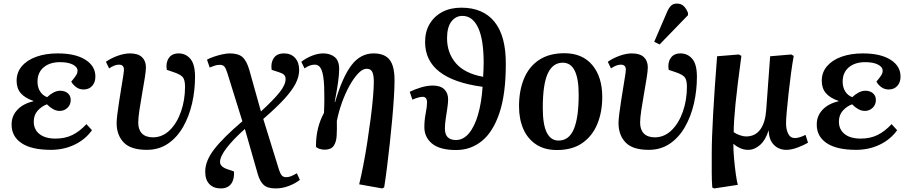

<svg xmlns="http://www.w3.org/2000/svg" viewBox="-20 -825 5101 1075"><path d="M265 14Q156 14 100 -24Q44 -62 45 -129Q45 -176 77.5 -210.5Q110 -245 167 -258V-260Q120 -276 96.5 -303Q73 -330 73 -373Q73 -420 102.5 -454.5Q132 -489 184 -507.5Q236 -526 303 -526Q403 -526 459 -490Q515 -454 514 -395Q514 -364 496 -344Q478 -324 448 -324Q424 -324 406 -337.5Q388 -351 379 -368Q399 -392 406.5 -404Q414 -416 414 -429Q414 -450 387.5 -463.5Q361 -477 316 -477Q259 -477 224.5 -448Q190 -419 190 -368Q190 -336 204.5 -313Q219 -290 244 -281Q259 -296 278.5 -306.5Q298 -317 317 -317Q343 -317 359.5 -303Q376 -289 376 -265Q376 -239 358 -221.5Q340 -204 314 -204Q295 -204 276.5 -214.5Q258 -225 243 -241Q213 -230 191 -205.5Q169 -181 169 -144Q169 -100 201 -74.5Q233 -49 291 -49Q344 -49 385 -69Q426 -89 464 -130L495 -96Q458 -44 397.5 -15Q337 14 265 14Z M802 14Q712 14 672.5 -27.5Q633 -69 633 -136Q633 -153 637 -185.5Q641 -218 647 -256.5Q653 -295 659 -332Q665 -369 669.5 -397Q674 -425 674 -435Q674 -463 646 -463Q621 -463 591 -442L573 -479Q601 -499 638.5 -512.5Q676 -526 708 -526Q753 -526 775 -505Q797 -484 797 -448Q797 -428 790.5 -387.5Q784 -347 775.5 -299Q767 -251 760.5 -207.5Q754 -164 754 -138Q754 -99 775 -77.5Q796 -56 838 -56Q891 -57 931 -96.5Q971 -136 993.5 -200.5Q1016 -265 1016 -339Q1016 -380 1002 -394.5Q988 -409 955 -420L914 -434Q907 -472 924.5 -499Q942 -526 980 -526Q1020 -526 1046 -495.5Q1072 -465 1072 -395Q1072 -319 1055.5 -246.5Q1039 -174 1005.5 -115Q972 -56 921 -21Q870 14 802 14Z M1216 230Q1176 230 1152.5 206Q1129 182 1129 136Q1129 76 1179 11Q1229 -54 1337 -146L1252 -419Q1244 -444 1235.5 -453Q1227 -462 1211 -462Q1195 -462 1182 -457.5Q1169 -453 1154 -447L1139 -491Q1153 -499 1176 -507Q1199 -515 1223.5 -520.5Q1248 -526 1267 -526Q1314 -526 1337.5 -505.5Q1361 -485 1376 -433L1441 -201Q1514 -268 1546.5 -309.5Q1579 -351 1579 -382Q1579 -398 1570 -406.5Q1561 -415 1541 -421L1501 -434Q1495 -473 1512.5 -499.5Q1530 -526 1571 -526Q1609 -526 1632 -501Q1655 -476 1655 -432Q1655 -396 1635 -357Q1615 -318 1571 -270Q1527 -222 1454 -159L1542 125Q1549 147 1557.5 157Q1566 167 1582 167Q1595 167 1608.5 162Q1622 157 1642 145L1659 182Q1634 202 1597.5 216Q1561 230 1523 230Q1478 230 1456.5 210.5Q1435 191 1423 149L1351 -103Q1287 -46 1249.5 2.5Q1212 51 1212 82Q1212 108 1252 122L1290 135Q1293 179 1274 204.5Q1255 230 1216 230Z M2120 230 1991 207Q2002 162 2014 100.5Q2026 39 2036.5 -29Q2047 -97 2055.5 -162.5Q2064 -228 2068.5 -281.5Q2073 -335 2073 -367Q2073 -404 2064.5 -422Q2056 -440 2033 -440Q2010 -440 1985 -413.5Q1960 -387 1936.5 -344.5Q1913 -302 1894.5 -250.5Q1876 -199 1866 -148Q1867 -102 1865 -65.5Q1863 -29 1848 -8Q1833 13 1798 13Q1782 13 1767.5 8Q1753 3 1749 -4Q1749 -60 1760.5 -106.5Q1772 -153 1794 -193Q1796 -236 1796 -272.5Q1796 -309 1795 -340Q1792 -406 1780 -434.5Q1768 -463 1742 -463Q1714 -463 1685 -442L1667 -479Q1694 -500 1727 -513Q1760 -526 1790 -526Q1828 -526 1853.5 -506Q1879 -486 1879 -438Q1879 -408 1872.5 -362.5Q1866 -317 1854 -254L1856 -253Q1897 -393 1947.5 -459.5Q1998 -526 2072 -526Q2133 -526 2161 -491Q2189 -456 2189 -375Q2189 -337 2185.5 -280.5Q2182 -224 2176 -157.5Q2170 -91 2162.5 -22.5Q2155 46 2147 110Q2139 174 2131 224Z M2534 15Q2442 15 2398.5 -21.5Q2355 -58 2356 -115Q2356 -152 2363.5 -190.5Q2371 -229 2371 -251Q2371 -283 2346 -283Q2323 -282 2289 -267L2274 -311Q2302 -325 2337 -335.5Q2372 -346 2403 -346Q2446 -346 2467.5 -325Q2489 -304 2489 -269Q2489 -248 2484.5 -219Q2480 -190 2475.5 -159.5Q2471 -129 2471 -105Q2471 -41 2533 -41Q2574 -41 2605.5 -78.5Q2637 -116 2656.5 -183Q2676 -250 2682 -339Q2360 -382 2360 -590Q2360 -647 2385 -690Q2410 -733 2455.5 -757.5Q2501 -782 2563 -782Q2685 -782 2749 -702.5Q2813 -623 2812 -466Q2812 -299 2776.5 -193Q2741 -87 2678.5 -36Q2616 15 2534 15ZM2685 -395Q2686 -415 2687 -434.5Q2688 -454 2688 -473Q2688 -604 2657 -670Q2626 -736 2569 -736Q2531 -736 2507 -704Q2483 -672 2483 -611Q2483 -529 2532 -471.5Q2581 -414 2685 -395Z M3098 15Q3029 15 2981.5 -16.5Q2934 -48 2910 -103Q2886 -158 2886 -230Q2886 -317 2913.5 -384Q2941 -451 2997.5 -489Q3054 -527 3140 -527Q3241 -527 3296.5 -460.5Q3352 -394 3352 -282Q3352 -198 3324.5 -131Q3297 -64 3241 -24.5Q3185 15 3098 15ZM3107 -38Q3166 -38 3193 -102.5Q3220 -167 3220 -295Q3220 -474 3131 -474Q3075 -474 3047 -413.5Q3019 -353 3019 -221Q3019 -127 3041.5 -82.5Q3064 -38 3107 -38Z M3612 14Q3522 14 3482.5 -27.5Q3443 -69 3443 -136Q3443 -153 3447 -185.5Q3451 -218 3457 -256.5Q3463 -295 3469 -332Q3475 -369 3479.5 -397Q3484 -425 3484 -435Q3484 -463 3456 -463Q3431 -463 3401 -442L3383 -479Q3411 -499 3448.5 -512.5Q3486 -526 3518 -526Q3563 -526 3585 -505Q3607 -484 3607 -448Q3607 -428 3600.5 -387.5Q3594 -347 3585.5 -299Q3577 -251 3570.5 -207.5Q3564 -164 3564 -138Q3564 -99 3585 -77.5Q3606 -56 3648 -56Q3701 -57 3741 -96.5Q3781 -136 3803.5 -200.5Q3826 -265 3826 -339Q3826 -380 3812 -394.5Q3798 -409 3765 -420L3724 -434Q3717 -472 3734.5 -499Q3752 -526 3790 -526Q3830 -526 3856 -495.5Q3882 -465 3882 -395Q3882 -319 3865.5 -246.5Q3849 -174 3815.5 -115Q3782 -56 3731 -21Q3680 14 3612 14ZM3673 -576 3643 -591 3714 -756Q3725 -782 3737.5 -793.5Q3750 -805 3770 -805Q3793 -805 3807.5 -791.5Q3822 -778 3832 -753V-740Z M3979 230 3968 225Q3965 186 3965 142Q3965 98 3965 33Q3965 -49 3973 -190.5Q3981 -332 3995 -510L4117 -520L4131 -512Q4108 -343 4098 -243Q4088 -143 4088 -85Q4102 -75 4122 -68Q4142 -61 4157 -61Q4208 -61 4236.5 -99.5Q4265 -138 4270 -210L4292 -510L4410 -520L4424 -512Q4416 -468 4408.5 -412Q4401 -356 4395 -300.5Q4389 -245 4385 -200.5Q4381 -156 4381 -134Q4381 -101 4393 -76.5Q4405 -52 4431 -52Q4443 -52 4459 -57Q4475 -62 4490 -70L4504 -26Q4482 -13 4447 0.5Q4412 14 4383 14Q4340 14 4312.5 -14.5Q4285 -43 4284 -94H4283Q4266 -40 4235 -13Q4204 14 4169 14Q4144 14 4122 3.5Q4100 -7 4087 -19H4086Q4086 18 4090 63Q4094 108 4099.5 148Q4105 188 4111 210Z M4773 14Q4664 14 4608 -24Q4552 -62 4553 -129Q4553 -176 4585.5 -210.5Q4618 -245 4675 -258V-260Q4628 -276 4604.5 -303Q4581 -330 4581 -373Q4581 -420 4610.5 -454.5Q4640 -489 4692 -507.5Q4744 -526 4811 -526Q4911 -526 4967 -490Q5023 -454 5022 -395Q5022 -364 5004 -344Q4986 -324 4956 -324Q4932 -324 4914 -337.5Q4896 -351 4887 -368Q4907 -392 4914.5 -404Q4922 -416 4922 -429Q4922 -450 4895.5 -463.5Q4869 -477 4824 -477Q4767 -477 4732.5 -448Q4698 -419 4698 -368Q4698 -336 4712.5 -313Q4727 -290 4752 -281Q4767 -296 4786.5 -306.5Q4806 -317 4825 -317Q4851 -317 4867.5 -303Q4884 -289 4884 -265Q4884 -239 4866 -221.5Q4848 -204 4822 -204Q4803 -204 4784.5 -214.5Q4766 -225 4751 -241Q4721 -230 4699 -205.5Q4677 -181 4677 -144Q4677 -100 4709 -74.5Q4741 -49 4799 -49Q4852 -49 4893 -69Q4934 -89 4972 -130L5003 -96Q4966 -44 4905.5 -15Q4845 14 4773 14Z"/></svg>

Font: Literata 36pt SemiBold
Style: Italic
Weight: 600
Italic angle: -2°
Designer: Latin by Veronika Burian and Jose Scaglione. Greek by Irene Vlachou. Cyrillic by Vera Evstafieva
Foundry: TypeTogether
Version: Version 3.002